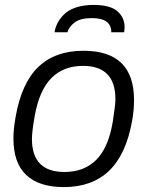

<svg xmlns="http://www.w3.org/2000/svg" viewBox="-20 -743 596 775"><path d="M357.9 -723.1Q424.3 -723.1 453.6 -697.8Q482.9 -672.4 482.9 -633.8Q482.9 -626.5 481 -612.8H429.2Q429.2 -669.9 351.1 -669.9Q304.7 -669.9 281.7 -652.6Q258.8 -635.3 252 -612.8H200.2Q203.6 -633.8 213.4 -652.1Q223.1 -670.4 240.7 -687Q258.3 -703.6 288.3 -713.4Q318.4 -723.1 357.9 -723.1ZM237.8 12.2Q137.7 12.2 85.9 -36.6Q34.2 -85.4 34.2 -184.1Q34.2 -222.7 43 -271Q66.9 -408.2 135 -473.1Q203.1 -538.1 316.9 -538.1Q521 -538.1 521 -339.8Q521 -295.9 513.2 -254.9Q488.8 -118.7 419.9 -53.2Q351.1 12.2 237.8 12.2ZM240.2 -48.8Q319.3 -48.8 368.4 -97.7Q417.5 -146.5 435.1 -251Q445.8 -318.4 445.8 -342.8Q445.8 -477.1 314.9 -477.1Q236.3 -477.1 187.5 -428Q138.7 -378.9 120.1 -274.9Q108.9 -211.4 108.9 -182.1Q108.9 -48.8 240.2 -48.8Z"/></svg>

Font: Archivo Light
Style: Italic
Weight: 300
Italic angle: -10°
Designer: Hector Gatti
Foundry: Omnibus-Type
Version: Version 2.001